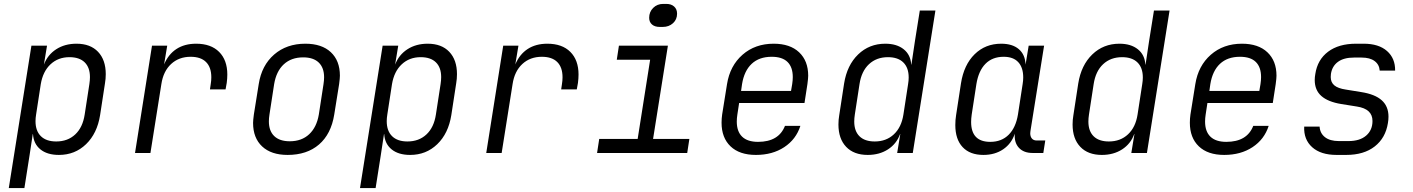

<svg xmlns="http://www.w3.org/2000/svg" viewBox="-20 -784 7240 984"><path d="M522 -404Q522 -380 518 -357L493 -194Q478 -100 421 -45Q364 10 282 10Q222 10 187 -18.5Q152 -47 149 -97H148L131 15L105 180H25L141 -550H221L205 -453Q224 -503 268 -531.5Q312 -560 372 -560Q443 -560 482.5 -518.5Q522 -477 522 -404ZM438 -353Q441 -373 441 -389Q441 -438 414 -464.5Q387 -491 336 -491Q278 -491 239 -454.5Q200 -418 189 -353L165 -197Q162 -179 162 -163Q162 -113 189.5 -86Q217 -59 268 -59Q327 -59 365.5 -95Q404 -131 414 -197Z M1145 -402Q1145 -382 1142 -359L1136 -326H1056L1060 -353Q1063 -371 1063 -388Q1063 -439 1036 -466Q1009 -493 957 -493Q897 -493 857 -456Q817 -419 807 -353L751 0H672L759 -550H837L821 -454Q843 -506 884.5 -533Q926 -560 985 -560Q1061 -560 1103 -518Q1145 -476 1145 -402Z M1277 -154Q1277 -167 1281 -197L1306 -353Q1321 -449 1385 -504.5Q1449 -560 1545 -560Q1629 -560 1675.5 -516.5Q1722 -473 1722 -396Q1722 -383 1718 -353L1693 -197Q1677 -97 1615 -43.5Q1553 10 1454 10Q1370 10 1323.5 -33.5Q1277 -77 1277 -154ZM1614 -197 1638 -353Q1641 -373 1641 -388Q1641 -437 1613.5 -463.5Q1586 -490 1534 -490Q1473 -490 1434.5 -454.5Q1396 -419 1385 -353L1361 -197Q1358 -178 1358 -162Q1358 -113 1385.5 -86.5Q1413 -60 1465 -60Q1526 -60 1564.5 -96Q1603 -132 1614 -197Z M2322 -404Q2322 -380 2318 -357L2293 -194Q2278 -100 2221 -45Q2164 10 2082 10Q2022 10 1987 -18.5Q1952 -47 1949 -97H1948L1931 15L1905 180H1825L1941 -550H2021L2005 -453Q2024 -503 2068 -531.5Q2112 -560 2172 -560Q2243 -560 2282.5 -518.5Q2322 -477 2322 -404ZM2238 -353Q2241 -373 2241 -389Q2241 -438 2214 -464.5Q2187 -491 2136 -491Q2078 -491 2039 -454.5Q2000 -418 1989 -353L1965 -197Q1962 -179 1962 -163Q1962 -113 1989.5 -86Q2017 -59 2068 -59Q2127 -59 2165.5 -95Q2204 -131 2214 -197Z M2945 -402Q2945 -382 2942 -359L2936 -326H2856L2860 -353Q2863 -371 2863 -388Q2863 -439 2836 -466Q2809 -493 2757 -493Q2697 -493 2657 -456Q2617 -419 2607 -353L2551 0H2472L2559 -550H2637L2621 -454Q2643 -506 2684.5 -533Q2726 -560 2785 -560Q2861 -560 2903 -518Q2945 -476 2945 -402Z M3361 -646Q3336 -646 3321.5 -658.5Q3307 -671 3307 -693Q3307 -723 3327.5 -743.5Q3348 -764 3379 -764H3395Q3420 -764 3435 -750.5Q3450 -737 3450 -714Q3450 -684 3429 -665Q3408 -646 3377 -646ZM3502 0H3040L3051 -72H3248L3312 -478H3141L3152 -550H3403L3327 -72H3513Z M4122 -396Q4122 -383 4118 -353L4103 -256H3768L3759 -197Q3756 -178 3756 -161Q3756 -110 3783.5 -83.5Q3811 -57 3865 -57Q3971 -57 4003 -139H4082Q4060 -70 3999.5 -30Q3939 10 3854 10Q3770 10 3724 -34Q3678 -78 3678 -155Q3678 -176 3681 -197L3706 -353Q3721 -447 3785.5 -503.5Q3850 -560 3945 -560Q4029 -560 4075.5 -516Q4122 -472 4122 -396ZM3778 -318H4034L4040 -353Q4043 -373 4043 -389Q4043 -440 4016 -466.5Q3989 -493 3935 -493Q3871 -493 3832.5 -457Q3794 -421 3783 -353Z M4694 -730H4774L4658 0H4578L4594 -97H4593Q4575 -47 4531 -18.5Q4487 10 4427 10Q4356 10 4316.5 -31.5Q4277 -73 4277 -146Q4277 -170 4281 -193L4306 -356Q4321 -450 4378 -505Q4435 -560 4517 -560Q4576 -560 4611.5 -531.5Q4647 -503 4650 -453H4651L4669 -573ZM4634 -353Q4637 -371 4637 -387Q4637 -437 4609.5 -464Q4582 -491 4531 -491Q4472 -491 4433.5 -455Q4395 -419 4385 -353L4361 -197Q4358 -178 4358 -161Q4358 -112 4385 -85.5Q4412 -59 4463 -59Q4522 -59 4561 -95.5Q4600 -132 4610 -197Z M5337 -64 5327 0H5272Q5226 0 5201.5 -27Q5177 -54 5181 -99Q5164 -48 5121.5 -19Q5079 10 5020 10Q4951 10 4913.5 -30Q4876 -70 4876 -143Q4876 -170 4880 -194L4905 -357Q4920 -452 4975 -506Q5030 -560 5111 -560Q5169 -560 5201.5 -532Q5234 -504 5236 -453L5252 -550H5331L5261 -112Q5260 -108 5260 -101Q5260 -84 5268.5 -74Q5277 -64 5293 -64ZM5221 -353Q5224 -371 5224 -387Q5224 -438 5198.5 -465.5Q5173 -493 5124 -493Q5066 -493 5030.5 -457Q4995 -421 4984 -353L4960 -197Q4957 -176 4957 -159Q4957 -57 5055 -57Q5113 -57 5149.5 -93.5Q5186 -130 5197 -197Z M5894 -730H5974L5858 0H5778L5794 -97H5793Q5775 -47 5731 -18.5Q5687 10 5627 10Q5556 10 5516.5 -31.5Q5477 -73 5477 -146Q5477 -170 5481 -193L5506 -356Q5521 -450 5578 -505Q5635 -560 5717 -560Q5776 -560 5811.5 -531.5Q5847 -503 5850 -453H5851L5869 -573ZM5834 -353Q5837 -371 5837 -387Q5837 -437 5809.5 -464Q5782 -491 5731 -491Q5672 -491 5633.5 -455Q5595 -419 5585 -353L5561 -197Q5558 -178 5558 -161Q5558 -112 5585 -85.5Q5612 -59 5663 -59Q5722 -59 5761 -95.5Q5800 -132 5810 -197Z M6522 -396Q6522 -383 6518 -353L6503 -256H6168L6159 -197Q6156 -178 6156 -161Q6156 -110 6183.5 -83.5Q6211 -57 6265 -57Q6371 -57 6403 -139H6482Q6460 -70 6399.5 -30Q6339 10 6254 10Q6170 10 6124 -34Q6078 -78 6078 -155Q6078 -176 6081 -197L6106 -353Q6121 -447 6185.5 -503.5Q6250 -560 6345 -560Q6429 -560 6475.5 -516Q6522 -472 6522 -396ZM6178 -318H6434L6440 -353Q6443 -373 6443 -389Q6443 -440 6416 -466.5Q6389 -493 6335 -493Q6271 -493 6232.5 -457Q6194 -421 6183 -353Z M6830 10Q6749 10 6705 -29.5Q6661 -69 6664 -135H6743Q6745 -101 6770.5 -81Q6796 -61 6842 -61H6891Q6949 -61 6981.5 -89Q7014 -117 7014 -164Q7014 -226 6934 -238L6853 -251Q6786 -262 6752 -292Q6718 -322 6718 -374Q6718 -389 6721 -405Q6732 -478 6786.5 -519Q6841 -560 6930 -560H6969Q7046 -560 7088.5 -522.5Q7131 -485 7130 -422H7051Q7049 -453 7025 -471Q7001 -489 6958 -489H6919Q6867 -489 6837 -467Q6807 -445 6801 -405Q6800 -399 6800 -389Q6800 -362 6818.5 -346.5Q6837 -331 6877 -325L6957 -312Q7027 -301 7061.5 -270Q7096 -239 7096 -186Q7096 -170 7093 -153Q7081 -77 7025.5 -33.5Q6970 10 6879 10Z"/></svg>

Font: JetBrains Mono Semi Light
Style: Italic
Weight: 350
Italic angle: -9°
Monospace: yes
Designer: Philipp Nurullin, Konstantin Bulenkov
Foundry: JetBrains
Version: 2.002